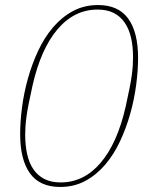

<svg xmlns="http://www.w3.org/2000/svg" viewBox="-20 -730 590 762"><path d="M221 -6Q313 -6 379.5 -84Q446 -162 479 -308Q488 -349 494 -379Q500 -409 503 -431.5Q506 -454 507 -471Q508 -488 508 -503Q508 -546 500 -580.5Q492 -615 475 -640Q458 -665 431.5 -678.5Q405 -692 367 -692Q275 -692 208.5 -614Q142 -536 109 -390Q100 -349 94 -319Q88 -289 85 -266.5Q82 -244 81 -227Q80 -210 80 -195Q80 -152 88 -117Q96 -82 113 -57.5Q130 -33 156.5 -19.5Q183 -6 221 -6ZM219 12Q138 12 99 -42Q60 -96 60 -198Q60 -247 67.5 -304.5Q75 -362 91 -419Q107 -476 131.5 -528.5Q156 -581 190.5 -621.5Q225 -662 269.5 -686Q314 -710 369 -710Q450 -710 489 -656Q528 -602 528 -500Q528 -451 520.5 -393.5Q513 -336 497 -279Q481 -222 456.5 -169.5Q432 -117 397.5 -76.5Q363 -36 318.5 -12Q274 12 219 12Z"/></svg>

Font: IBM Plex Serif Thin
Style: Italic
Weight: 100
Italic angle: -14°
Designer: Mike Abbink, Paul van der Laan, Pieter van Rosmalen
Foundry: Bold Monday
Version: Version 3.001